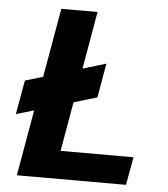

<svg xmlns="http://www.w3.org/2000/svg" viewBox="-51 -746 695 792"><g transform="rotate(5 296.5 -350.0)"><path d="M22 -251 47 -392 376 -491 351 -349ZM48 0 171 -700H321L219 -116H521L500 0Z"/></g></svg>

Font: DM Sans 20pt Black
Style: Italic
Weight: 900
Italic angle: -10°
Version: Version 4.004;gftools[0.9.30]